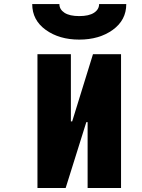

<svg xmlns="http://www.w3.org/2000/svg" viewBox="-20 -937 707 957"><path d="M474 -916.7H609.4Q609.4 -836.6 542 -788.1Q474.6 -739.6 375 -739.6Q275.4 -739.6 208 -788.1Q140.6 -836.6 140.6 -916.7H276Q276 -890 301.4 -873.4Q326.8 -856.8 375 -856.8Q423.2 -856.8 448.6 -873.4Q474 -890 474 -916.7ZM416.7 0V-328.1H410.2L307.3 0H166.7V-666.7H333.3V-332H339.8L443.4 -666.7H583.3V0Z"/></svg>

Font: Monoid
Style: Bold
Weight: 700
Width: 4
Designer: Andreas Larsen (@larsenwork)
Version: Version 0.61